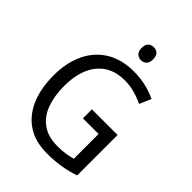

<svg xmlns="http://www.w3.org/2000/svg" viewBox="-259 -1042 1179 1179"><g transform="rotate(45 330.5 -453.0)"><path d="M371 -377H594V-26Q541 -8 486.5 1Q432 10 367 10Q264 10 195.5 -36Q127 -82 92 -164.5Q57 -247 57 -358Q57 -467 95.5 -549.5Q134 -632 208.5 -678Q283 -724 390 -724Q445 -724 494 -712.5Q543 -701 585 -681L552 -605Q516 -623 474 -634.5Q432 -646 388 -646Q274 -646 211.5 -570Q149 -494 149 -357Q149 -273 172.5 -207.5Q196 -142 247.5 -104.5Q299 -67 383 -67Q423 -67 452.5 -72Q482 -77 507 -84V-299H371ZM371 -916Q392 -916 406 -902Q420 -888 420 -859Q420 -831 406 -817Q392 -803 371 -803Q349 -803 334.5 -817Q320 -831 320 -859Q320 -888 334 -902Q348 -916 371 -916Z"/></g></svg>

Font: Noto Sans Gurmukhi SemiCondensed
Style: Regular
Weight: 400
Width: 4
Designer: Jelle Bosma - Monotype Design Team
Foundry: Monotype Imaging Inc.
Version: Version 2.004; ttfautohint (v1.8.4.7-5d5b)